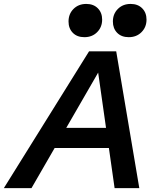

<svg xmlns="http://www.w3.org/2000/svg" viewBox="-73 -967 795 987"><path d="M-53.2 0 384.8 -703.1H524.4L643.1 0H516.1L431.6 -593.8L88.9 0ZM170.9 -206.1 192.9 -309.6H554.2L532.2 -206.1ZM360.8 -775.9Q323.2 -775.9 301.3 -798.3Q279.3 -820.8 279.3 -856.4Q279.3 -895.5 304.9 -921.1Q330.6 -946.8 370.6 -946.8Q407.7 -946.8 429.9 -924.3Q452.1 -901.9 452.1 -866.2Q452.1 -827.6 426.5 -801.8Q400.9 -775.9 360.8 -775.9ZM588.9 -775.9Q551.3 -775.9 529.3 -798.3Q507.3 -820.8 507.3 -856.4Q507.3 -895.5 533 -921.1Q558.6 -946.8 598.6 -946.8Q635.7 -946.8 658 -924.3Q680.2 -901.9 680.2 -866.2Q680.2 -827.6 654.5 -801.8Q628.9 -775.9 588.9 -775.9Z"/></svg>

Font: Schibsted Grotesk SemiBold
Style: Italic
Weight: 600
Italic angle: -12°
Designer: Bakken & Baeck AS, Henrik Kongsvoll
Foundry: Schibsted ASA
Version: Version 1.100;gftools[0.9.25]